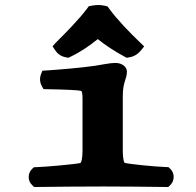

<svg xmlns="http://www.w3.org/2000/svg" viewBox="-20 -744 780 766"><path d="M409.1 -718.4 398 -721.1C379.3 -725.5 361.5 -724.2 346.4 -721.4L334.3 -719.2L327.8 -710.3C295.5 -666.8 242.2 -613.2 202.6 -573.7L189.6 -559.3L200.4 -543.1C208.4 -531.1 221.5 -519.4 241.8 -515.6L252.8 -513.5L262.6 -518.2C303 -537.7 337.6 -561.8 370.1 -588C401.3 -563 437.5 -539.2 475.4 -518.9L485.3 -513.5L496.8 -515.5C519.8 -519.4 533.6 -532.6 541.9 -542.5L555.2 -558.8L539.8 -573.7C498.3 -613.1 447.4 -665.5 415.1 -710.1ZM469.9 -360.6C469.9 -419.5 486.3 -426.6 486.3 -458.5C486.3 -479.6 463.8 -493 440.6 -493C419.8 -493 389.4 -486.3 358.2 -481.5C307.2 -473.7 208.4 -465.7 165.6 -462.9L149.1 -461.9L143.6 -447.9C137.6 -432.5 138.7 -415.1 146.8 -400.5L153.6 -388.4L168.6 -388.1C246.8 -386.7 291.7 -384.4 304.3 -381.3C306.8 -378 309.2 -372 309.2 -351.1V-143.8C309.2 -108.2 303.9 -96.3 301.3 -93.7C274.9 -88.3 166.7 -78.6 125.2 -77.1L115.4 -76.8L108.5 -70.5C89.8 -53.7 89.8 -22.1 108.5 -5.3L116.1 2.2L126.8 2C168.1 1 338.9 0 391.3 0C440.2 0 598.2 1 640.6 2L651.3 2.2L658.9 -5.3C677.5 -22.2 677.5 -54 658.9 -70.9L651.9 -77.2L642.1 -77.6C595.8 -79.1 498.3 -89 477 -94.3C476.2 -94.9 469.9 -103.7 469.9 -144.7Z"/></svg>

Font: Linux Libertine Mono O 
Style: Mono Bold
Weight: 400
Designer: Philipp H. Poll
Foundry: Philipp H. Poll
Version: Version 5.1.7